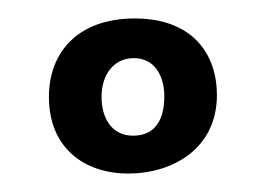

<svg xmlns="http://www.w3.org/2000/svg" viewBox="-20 -857 286 208"><path d="M215 -754C215 -798 189 -837 126 -837C64 -837 33 -800 33 -752C33 -697 71 -669 119 -669C167 -669 215 -696 215 -754ZM125 -794C148 -794 158 -774 158 -753C158 -727 148 -710 124 -710C102 -710 90 -728 90 -752C90 -776 103 -794 125 -794Z"/></svg>

Font: Life Savers
Style: Bold
Weight: 700
Designer: Pablo Impallari, Rodrigo Fuenzalida, Brenda Gallo
Foundry: Pablo Impallari, Rodrigo Fuenzalida, Brenda Gallo
Version: Version 3.000